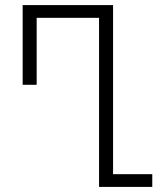

<svg xmlns="http://www.w3.org/2000/svg" viewBox="-20 -734 628 754"><path d="M369 0V-664H124V-401H69V-714H424V-50H578V0Z"/></svg>

Font: Noto Sans Georgian Condensed Light
Style: Regular
Weight: 300
Width: 3
Designer: Monotype Design Team, Akaki Razmadze
Foundry: Google LLC
Version: Version 2.005; ttfautohint (v1.8.4.7-5d5b)